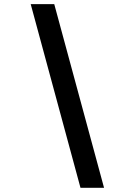

<svg xmlns="http://www.w3.org/2000/svg" viewBox="-20 -806 626 919"><path d="M365.2 92.8 127 -786.1H239.7L478 92.8Z"/></svg>

Font: CaskaydiaCove NFP SemiBold
Style: Italic
Weight: 600
Italic angle: -10°
Designer: Aaron Bell
Foundry: Saja Typeworks
Version: Version 2111.001; VTT 6.35;Nerd Fonts 3.1.1